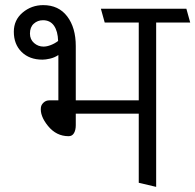

<svg xmlns="http://www.w3.org/2000/svg" viewBox="-20 -714 763 750"><path d="M522 0V-270H276V-225Q276 -206 269 -194Q262 -182 248 -182Q200 -182 167.5 -222Q135 -262 140 -296Q142 -306 151 -314Q160 -322 173 -322H208V-499Q193 -489 175.5 -485Q158 -481 146 -481Q95 -481 64.5 -511Q34 -541 34 -590Q34 -636 68.5 -665Q103 -694 149 -694Q209 -694 242.5 -650Q276 -606 276 -534V-322H522V-626H389L374 -680H708L723 -626H590V16ZM97 -583Q97 -560 113 -546Q129 -532 150 -532Q163 -532 178.5 -538Q194 -544 207 -554Q206 -592 191 -613.5Q176 -635 148 -635Q127 -635 112 -621.5Q97 -608 97 -583Z"/></svg>

Font: Palanquin Light
Style: Regular
Weight: 300
Designer: Pria Ravichandran
Version: Version 1.0.4